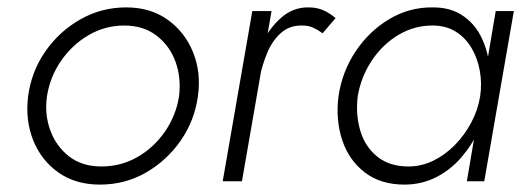

<svg xmlns="http://www.w3.org/2000/svg" viewBox="-20 -490 1428 519"><path d="M56 -230Q48 -166 69.5 -111.5Q91 -57 137.5 -24Q184 9 250 9Q318 9 374.5 -23.5Q431 -56 468.5 -110Q506 -164 515 -230Q524 -294 502 -348.5Q480 -403 433.5 -436.5Q387 -470 321 -470Q254 -470 197 -437.5Q140 -405 102.5 -351Q65 -297 56 -230ZM107 -230Q115 -282 145 -325.5Q175 -369 219.5 -395Q264 -421 316 -421Q368 -421 403.5 -393.5Q439 -366 454.5 -323Q470 -280 464 -230Q456 -178 426 -134.5Q396 -91 351.5 -65.5Q307 -40 254 -40Q202 -40 167 -67Q132 -94 116 -137.5Q100 -181 107 -230Z M714 -460H662L582 0H634ZM852 -400 887 -441Q871 -455 853.5 -462.5Q836 -470 815 -470Q773 -471 740.5 -442.5Q708 -414 687 -371Q666 -328 658 -281H682Q689 -315 702.5 -347.5Q716 -380 739.5 -401Q763 -422 798 -421Q814 -421 827 -415Q840 -409 852 -400Z M1320 -460 1242 0H1289L1369 -460ZM895 -230Q887 -166 905 -111.5Q923 -57 966 -24Q1009 9 1073 9Q1119 9 1158 -10.5Q1197 -30 1226.5 -64Q1256 -98 1275.5 -140.5Q1295 -183 1302 -230Q1308 -274 1302.5 -316.5Q1297 -359 1279 -393.5Q1261 -428 1229 -449Q1197 -470 1151 -470Q1087 -471 1032.5 -438.5Q978 -406 941.5 -351.5Q905 -297 895 -230ZM947 -230Q956 -283 985.5 -327Q1015 -371 1058.5 -396.5Q1102 -422 1153 -421Q1188 -420 1213.5 -403.5Q1239 -387 1255 -359.5Q1271 -332 1277 -298.5Q1283 -265 1278 -230Q1272 -193 1254 -159Q1236 -125 1209.5 -98Q1183 -71 1151 -55.5Q1119 -40 1084 -40Q1033 -40 1000 -66.5Q967 -93 954 -136.5Q941 -180 947 -230Z"/></svg>

Font: Jost Light
Style: Italic
Weight: 300
Italic angle: -5°
Version: Version 3.710